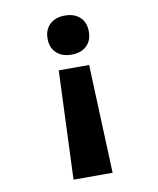

<svg xmlns="http://www.w3.org/2000/svg" viewBox="-83 -595 716 871"><g transform="rotate(-10 275.0 -160.0)"><path d="M205 -290H345L365 210H185ZM275 -530Q319 -530 344.5 -506Q370 -482 370 -440Q370 -398 344.5 -374Q319 -350 275 -350Q232 -350 206 -374Q180 -398 180 -440Q180 -482 206 -506Q232 -530 275 -530Z"/></g></svg>

Font: M PLUS Code Latin SemiExpanded
Style: Bold
Weight: 700
Width: 6
Designer: Coji Morishita
Foundry: UNDERFOREST DESIGN
Version: Version 1.002; ttfautohint (v1.8.3)